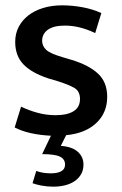

<svg xmlns="http://www.w3.org/2000/svg" viewBox="-20 -500 456 720"><path d="M337 -376Q305 -391 277.5 -397.5Q250 -404 223 -404Q181 -404 159.5 -388.5Q138 -373 138 -347Q138 -327 154 -312.5Q170 -298 220 -284L250 -275Q315 -255 348.5 -223Q382 -191 382 -137Q382 -77 341 -38.5Q300 0 228 7L208 47Q250 50 271.5 69Q293 88 293 117Q293 138 284 153.5Q275 169 259.5 179.5Q244 190 223.5 195Q203 200 180 200Q157 200 136 196Q115 192 102 187L116 141Q129 146 143 148Q157 150 171 150Q196 150 210 142Q224 134 224 117Q224 97 205 87.5Q186 78 138 78L171 9Q131 7 96.5 -0.5Q62 -8 35 -22L59 -100Q88 -86 121 -77Q154 -68 189 -68Q232 -68 256 -83Q280 -98 280 -129Q280 -158 258.5 -170.5Q237 -183 192 -197L161 -206Q98 -227 67.5 -259Q37 -291 37 -343Q37 -374 50 -399Q63 -424 86 -442Q109 -460 141.5 -470Q174 -480 213 -480Q250 -480 288.5 -473Q327 -466 360 -451Z"/></svg>

Font: Mukta Malar Medium
Style: Regular
Weight: 500
Designer: Aadarsh Rajan, Girish Dalvi, Yashodeep Gholap
Foundry: Ek Type
Version: Version 2.538;PS 1.000;hotconv 16.6.51;makeotf.lib2.5.65220;